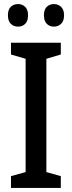

<svg xmlns="http://www.w3.org/2000/svg" viewBox="-20 -924 354 944"><path d="M279 0H34V-58L106 -78V-635L34 -656V-714H279V-656L208 -635V-78L279 -58ZM19 -849Q19 -877 33 -890.5Q47 -904 69 -904Q90 -904 104 -890Q118 -876 118 -849Q118 -821 104 -807Q90 -793 69 -793Q47 -793 33 -807Q19 -821 19 -849ZM196 -849Q196 -877 210 -890.5Q224 -904 245 -904Q266 -904 280.5 -890Q295 -876 295 -849Q295 -821 280.5 -807Q266 -793 245 -793Q224 -793 210 -807Q196 -821 196 -849Z"/></svg>

Font: Noto Sans Georgian Condensed Medium
Style: Regular
Weight: 500
Width: 3
Designer: Monotype Design Team, Akaki Razmadze
Foundry: Google LLC
Version: Version 2.005; ttfautohint (v1.8.4.7-5d5b)